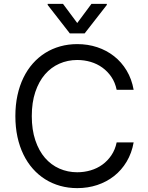

<svg xmlns="http://www.w3.org/2000/svg" viewBox="-20 -966 767 996"><path d="M585.2 -500Q577.4 -538 557.9 -566.8Q538.4 -595.5 511.2 -615.2Q484 -634.9 450.5 -644.9Q416.9 -654.8 380.7 -654.8Q331.3 -654.8 288.2 -635.8Q245 -616.8 213.2 -580.1Q181.5 -543.3 163.2 -489Q144.9 -434.7 144.9 -363.6Q144.9 -293 163.2 -238.5Q181.5 -183.9 213.2 -147.2Q245 -110.4 288.2 -91.4Q331.3 -72.4 380.7 -72.4Q416.9 -72.4 450.5 -82.4Q484 -92.3 511.2 -112Q538.4 -131.7 557.9 -160.7Q577.4 -189.6 585.2 -227.3H673.3Q663.4 -171.5 636.9 -127.3Q610.4 -83.1 571.7 -52.7Q533 -22.4 484.4 -6.2Q435.7 9.9 380.7 9.9Q334.2 9.9 292.3 -1.8Q250.4 -13.5 214.7 -35.9Q179 -58.2 150.4 -90.6Q121.8 -122.9 101.6 -164.4Q81.3 -206 70.5 -256Q59.7 -306.1 59.7 -363.6Q59.7 -421.2 70.5 -471.2Q81.3 -521.3 101.6 -562.9Q121.8 -604.4 150.4 -636.7Q179 -669 214.7 -691.4Q250.4 -713.8 292.3 -725.5Q334.2 -737.2 380.7 -737.2Q435.7 -737.2 484.4 -721.1Q533 -704.9 571.7 -674.5Q610.4 -644.2 636.9 -600.1Q663.4 -556.1 673.3 -500ZM380.7 -846.6 454.5 -946H534.1V-940.3L419 -792.6H342.3L227.3 -940.3V-946H306.8Z"/></svg>

Font: Fast_Sans-Dotted
Style: Regular
Weight: 400
Version: Version 3.018